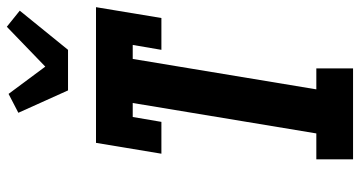

<svg xmlns="http://www.w3.org/2000/svg" viewBox="-260 -770 1030 549"><g transform="rotate(-90 254.5 -495.0)"><path d="M74 0V-105H148L235 -630H195L181 -548H90L121 -735H509L478 -548H387L401 -630H361L274 -105H334V0ZM271 -815 207 -957 261 -985 339 -880 453 -990 499 -953 387 -815Z"/></g></svg>

Font: Iosevka Curly Slab Extrabold
Style: Italic
Weight: 800
Italic angle: -9°
Monospace: yes
Designer: Belleve Invis
Foundry: Belleve Invis
Version: Version 22.1.2; ttfautohint (v1.8.4)